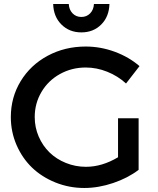

<svg xmlns="http://www.w3.org/2000/svg" viewBox="-20 -936 789 961"><path d="M34.2 -350.1Q34.2 -448.7 83.5 -529.8Q132.8 -610.8 218.8 -657Q304.7 -703.1 409.2 -703.1Q483.4 -703.1 554.7 -676.8Q626 -650.4 678.2 -605L610.8 -518.1Q569.8 -555.7 516.8 -576.9Q463.9 -598.1 409.2 -598.1Q338.9 -598.1 280 -565.4Q221.2 -532.7 187.5 -475.6Q153.8 -418.5 153.8 -350.1Q153.8 -298.3 173.8 -252.2Q193.8 -206.1 228 -172.9Q262.2 -139.6 309.8 -120.4Q357.4 -101.1 410.2 -101.1Q490.7 -101.1 570.8 -148.9V-344.2H673.8V-85.9Q620.1 -44.9 546.6 -20Q473.1 4.9 401.9 4.9Q325.7 4.9 257.3 -22.7Q189 -50.3 140.1 -97.4Q91.3 -144.5 62.7 -210.4Q34.2 -276.4 34.2 -350.1ZM246.1 -916H324.2Q325.7 -887.2 343.3 -869.1Q360.8 -851.1 387.2 -851.1Q413.6 -851.1 431.2 -869.1Q448.7 -887.2 450.2 -916H527.8Q525.9 -852.5 486.6 -813.2Q447.3 -773.9 387.2 -773.9Q327.1 -773.9 287.6 -813.2Q248 -852.5 246.1 -916Z"/></svg>

Font: Trueno
Style: Rg
Weight: 400
Designer: Julieta Ulanovsky
Foundry: Julieta Ulanovsky
Version: Version 3.001b